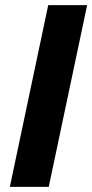

<svg xmlns="http://www.w3.org/2000/svg" viewBox="-20 -730 360 750"><path d="M18.4 0 168.4 -710H320.4L170.4 0Z"/></svg>

Font: Geist
Style: Italic
Weight: 400
Italic angle: -12°
Designer: Basement.studio, Andrés Briganti, Mateo Zaragoza
Foundry: Basement.studio, Vercel, Andrés Briganti, Guido Ferreyra, Mateo Zaragoza
Version: Version 1.500